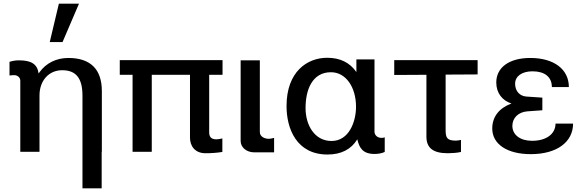

<svg xmlns="http://www.w3.org/2000/svg" viewBox="-20 -830 3209 1050"><path d="M196 -308C196 -389 247 -446 320 -446C396 -446 431 -402 431 -307V200H536V0H537V-332C537 -452 474 -513 354 -513C288 -513 232 -485 196 -435L192 -429H191C184 -480 150 -500 85 -500C64 -500 53 -498 32 -492V-417C35 -418 51 -419 58 -419C76 -419 91 -406 91 -389V0H196ZM412 -810H302L252 -600H322Z M1019 -77C1019 -34 1044 8 1104 8C1134 8 1166 6 1196 1V-73C1183 -70 1172 -68 1163 -68C1132 -68 1124 -85 1124 -106V-421H1197V-501H635V-421H705V0H810V-421H1019Z M1296 -59C1296 -22 1331 3 1369 3H1479V-76C1472 -74 1459 -71 1449 -71C1431 -71 1401 -80 1401 -108V-500H1296Z M1790 -435C1871 -435 1927 -354 1927 -246C1927 -165 1889 -59 1793 -59C1700 -59 1651 -146 1651 -239C1651 -340 1688 -435 1790 -435ZM1934 -68C1945 -22 1963 12 2029 12C2049 12 2069 8 2084 1V-79C2077 -76 2068 -76 2066 -76C2043 -76 2028 -92 2028 -110V-505H1929V-436C1892 -489 1839 -514 1769 -514C1660 -514 1547 -438 1547 -250C1547 -126 1602 15 1771 15C1846 15 1900 -13 1934 -68Z M2312 -421V-83C2312 -22 2347 8 2429 8C2448 8 2482 6 2501 1V-65C2492 -63 2483 -61 2473 -61C2423 -61 2417 -78 2417 -121V-422L2592 -423V-501H2136V-420Z M2672 -127C2672 -42 2753 13 2883 13C3025 13 3114 -53 3114 -154H3018C3018 -97 2967 -60 2890 -60C2824 -60 2782 -93 2782 -142C2782 -185 2815 -217 2863 -221L2946 -227V-296L2858 -302C2821 -305 2797 -333 2797 -372C2797 -413 2834 -440 2892 -440C2959 -440 2998 -409 2998 -354H3091C3091 -450 3011 -513 2880 -513C2763 -513 2694 -460 2694 -379C2694 -321 2727 -280 2777 -264C2710 -239 2672 -192 2672 -127Z"/></svg>

Font: Perun Medium
Style: Regular
Weight: 500
Foundry: Copyright (c) Stefan Peev, Context Ltd, 2016
Version: Version 1.089